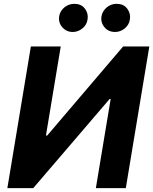

<svg xmlns="http://www.w3.org/2000/svg" viewBox="-20 -966 787 986"><path d="M138.5 -727.3H291.9L215.9 -269.9H222.3L612.2 -727.3H746.8L626.1 0H472.3L548.3 -457.7H543L150.9 0H17.8ZM501.4 -883.2Q503.9 -896.7 511 -908.2Q518.1 -919.7 528.4 -928.3Q538.7 -936.8 551.5 -941.6Q564.3 -946.4 578.1 -946.4Q595.5 -946.4 609.2 -940.7Q622.9 -935 632.5 -922.6Q652.3 -896.7 646.7 -865.1Q644.9 -851.6 638 -840Q631 -828.5 620.6 -820Q610.1 -811.4 597.5 -806.6Q584.9 -801.8 571.4 -801.8Q554.3 -801.8 540.7 -807.7Q527 -813.6 516.7 -826Q495.7 -851.2 501.4 -883.2ZM284.1 -883.2Q286.2 -896.7 293.3 -908.2Q300.4 -919.7 310.9 -928.3Q321.4 -936.8 334.3 -941.6Q347.3 -946.4 360.8 -946.4Q378.2 -946.4 391.9 -940.7Q405.5 -935 415.1 -922.6Q435 -896.7 429.3 -865.1Q427.6 -851.6 420.6 -840Q413.7 -828.5 403.2 -820Q392.8 -811.4 380.1 -806.6Q367.5 -801.8 354 -801.8Q320.7 -801.8 299.7 -826.3Q278.8 -850.5 284.1 -883.2Z"/></svg>

Font: Inter P
Style: Bold Italic
Weight: 700
Italic angle: 9.39999°
Designer: Rasmus Andersson
Foundry: rsms
Version: Version 3.018;git-588b23468